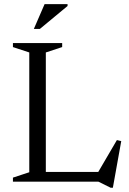

<svg xmlns="http://www.w3.org/2000/svg" viewBox="-20 -878 624 928"><path d="M525.5 29.5H515L455.5 0H151.5V-47H517.5L446.5 -32.5L545 -201L566 -196ZM201.5 -624.5V0H42.5V-19.5L121.5 -45.5V-624.5L42.5 -650.5V-670H280.5V-650.5ZM143.5 -738 195.5 -858H306.5V-849L172.5 -738Z"/></svg>

Font: Newsreader Text
Style: Regular
Weight: 400
Designer: Hugues Gentile
Foundry: Production Type
Version: Version 1.001